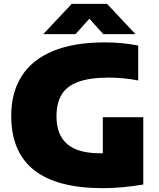

<svg xmlns="http://www.w3.org/2000/svg" viewBox="-20 -971 829 1001"><path d="M727 -360V-9Q613 10 517 10Q276 10 157.2 -84.5Q38.5 -179 38.5 -367Q38.5 -488 92.8 -573.8Q147 -659.5 255.8 -704.8Q364.5 -750 526 -750Q617 -750 700.5 -733.5V-551.5Q624.5 -566.5 545.5 -566.5Q447 -566 387.5 -544Q328 -522 301.2 -477.8Q274.5 -433.5 274.5 -363.5Q274.5 -268.5 330 -220.2Q385.5 -172 501 -172H516V-360ZM686.5 -793H518.5L446 -873.5L373.5 -793H205.5L354 -951H538Z"/></svg>

Font: Encode Sans Semi Expanded Black
Style: Regular
Weight: 900
Width: 6
Designer: Multiple Designers
Foundry: Impallari Type
Version: Version 2.000